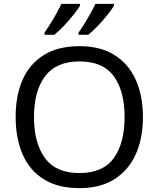

<svg xmlns="http://www.w3.org/2000/svg" viewBox="-20 -964 821 994"><path d="M720 -358Q720 -247 682.5 -164.5Q645 -82 572 -36Q499 10 391 10Q280 10 206.5 -36Q133 -82 97 -165Q61 -248 61 -359Q61 -469 97 -551Q133 -633 206.5 -679Q280 -725 392 -725Q499 -725 572 -679.5Q645 -634 682.5 -551.5Q720 -469 720 -358ZM156 -358Q156 -223 213 -145.5Q270 -68 391 -68Q513 -68 569 -145.5Q625 -223 625 -358Q625 -493 569 -569.5Q513 -646 392 -646Q271 -646 213.5 -569.5Q156 -493 156 -358ZM570 -934Q560 -917 537 -888Q514 -859 487 -830.5Q460 -802 437 -784H387V-796Q401 -815 417 -841Q433 -867 448.5 -894.5Q464 -922 474 -944H570ZM394 -934Q384 -917 361 -888Q338 -859 311 -830.5Q284 -802 261 -784H211V-796Q232 -825 257 -867.5Q282 -910 298 -944H394Z"/></svg>

Font: Noto Sans Tamil Supplement
Style: Regular
Weight: 400
Designer: Ek Type
Foundry: Ek Type
Version: Version 2.001; ttfautohint (v1.8.4.7-5d5b)